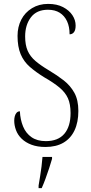

<svg xmlns="http://www.w3.org/2000/svg" viewBox="-20 -744 466 985"><path d="M213 10Q172 10 141.5 -1.5Q111 -13 91 -32.5Q71 -52 62 -76.5Q53 -101 53 -125Q53 -137 56 -148Q59 -159 65.5 -166Q72 -173 82 -173Q84 -130 98.5 -95Q113 -60 142 -40Q171 -20 215 -20Q278 -20 310 -57.5Q342 -95 342 -164Q342 -210 328.5 -240Q315 -270 285 -295Q255 -320 206 -348Q164 -374 133 -401Q102 -428 86 -466Q70 -504 70 -560Q70 -606 89 -643Q108 -680 144 -702Q180 -724 227 -724Q272 -724 303.5 -707.5Q335 -691 351.5 -666Q368 -641 368 -613Q368 -590 359.5 -579Q351 -568 337 -568Q337 -607 324 -635Q311 -663 286.5 -678.5Q262 -694 226 -694Q168 -694 138.5 -655Q109 -616 109 -557Q109 -513 122 -483.5Q135 -454 162 -431Q189 -408 231 -383Q273 -358 307 -331.5Q341 -305 361.5 -268Q382 -231 382 -175Q382 -117 362.5 -75.5Q343 -34 305.5 -12Q268 10 213 10ZM178 208Q182 183 186 159Q190 135 193 110.5Q196 86 198 61H247V71Q241 92 232 119.5Q223 147 213 174Q203 201 194 221H178Z"/></svg>

Font: Noto Serif Khmer Condensed ExtraLight
Style: Regular
Weight: 250
Width: 3
Designer: Danh Hong and the Monotype Design Team
Foundry: Monotype Imaging Inc.
Version: Version 2.004